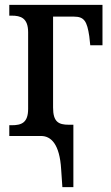

<svg xmlns="http://www.w3.org/2000/svg" viewBox="-20 -556 455 785"><path d="M230 136 235 209H280V-46H261C219 -46 197 -58 197 -116V-488H283C324 -488 336 -469 345 -408L349 -371H399V-536H18V-492H28C64 -492 95 -483 95 -424V-111C95 -54 68 -44 28 -44H18V0H148C189 0 224 34 230 136Z"/></svg>

Font: Noto Serif Condensed Medium
Style: Regular
Weight: 500
Width: 3
Designer: Monotype Design Team
Foundry: Monotype Imaging Inc.
Version: Version 2.015